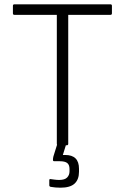

<svg xmlns="http://www.w3.org/2000/svg" viewBox="-20 -675 580 892"><path d="M250 0Q244 0 244 -7V-606H47Q40 -606 40 -613V-648Q40 -655 47 -655H493Q500 -655 500 -648V-613Q500 -606 493 -606H297V-7Q297 0 290 0ZM261 197Q237 197 215 193Q209 191 209 186V162Q209 156 215 157Q223 158 233.5 159.5Q244 161 255 161Q281 161 292 149.5Q303 138 303 121V110Q303 91 292.5 82.5Q282 74 257 74H232Q226 74 226 68Q226 64 226.5 60Q227 56 228 52L248 -12Q250 -17 254 -17H285Q291 -17 289 -10L272 45H283Q347 45 347 109V123Q347 159 326.5 178Q306 197 261 197Z"/></svg>

Font: Sofia Sans Light
Style: Regular
Weight: 300
Designer: Botio Nikoltchev, Ani Petrova
Foundry: lettersoup
Version: Version 4.100; ttfautohint (v1.8.3)